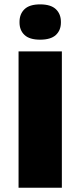

<svg xmlns="http://www.w3.org/2000/svg" viewBox="-20 -880 377 900"><path d="M270 0H67V-639H270ZM168 -694Q118.5 -694 95 -716Q71.5 -738 71.5 -774.5V-777.5Q71.5 -814.5 95 -837Q118.5 -859.5 168 -859.5Q218 -859.5 241.8 -837Q265.5 -814.5 265.5 -777.5V-774.5Q265.5 -738 241.8 -716Q218 -694 168 -694Z"/></svg>

Font: Anek Latin Expanded ExtraBold
Style: Regular
Weight: 800
Width: 7
Designer: Yesha Goshar
Foundry: Ek Type
Version: Version 1.003